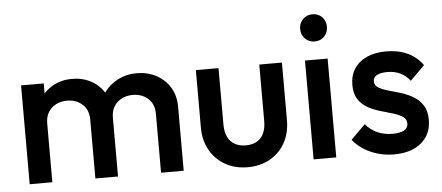

<svg xmlns="http://www.w3.org/2000/svg" viewBox="-49 -809 2139 929"><g transform="rotate(-5 1021.0 -345.0)"><path d="M61 0V-480H171V0ZM380 0V-286Q380 -334 350 -360.5Q320 -387 276 -387Q246 -387 222.5 -375Q199 -363 185 -340.5Q171 -318 171 -286L128 -310Q128 -365 152 -405Q176 -445 217 -467.5Q258 -490 309 -490Q360 -490 401 -468Q442 -446 466 -406Q490 -366 490 -310V0ZM699 0V-286Q699 -334 669 -360.5Q639 -387 595 -387Q566 -387 542 -375Q518 -363 504 -340.5Q490 -318 490 -286L428 -310Q433 -365 460 -405Q487 -445 529.5 -467.5Q572 -490 623 -490Q675 -490 717 -468Q759 -446 784 -406Q809 -366 809 -310V0Z M1119 10Q1058 10 1010.5 -17Q963 -44 936.5 -91.5Q910 -139 910 -201V-480H1020V-206Q1020 -171 1031.5 -146.5Q1043 -122 1065.5 -109Q1088 -96 1119 -96Q1167 -96 1192.5 -124.5Q1218 -153 1218 -206V-480H1328V-201Q1328 -138 1301.5 -90.5Q1275 -43 1228 -16.5Q1181 10 1119 10Z M1440 0V-480H1550V0ZM1495 -568Q1467 -568 1448.5 -587Q1430 -606 1430 -634Q1430 -662 1448.5 -681Q1467 -700 1495 -700Q1524 -700 1542 -681Q1560 -662 1560 -634Q1560 -606 1542 -587Q1524 -568 1495 -568Z M1830 10Q1790 10 1753 -0.5Q1716 -11 1685 -30.5Q1654 -50 1631 -78L1701 -148Q1726 -119 1758.5 -104.5Q1791 -90 1832 -90Q1869 -90 1888 -101Q1907 -112 1907 -133Q1907 -155 1889 -167Q1871 -179 1842.5 -187.5Q1814 -196 1782.5 -205Q1751 -214 1722.5 -229.5Q1694 -245 1676 -272Q1658 -299 1658 -342Q1658 -388 1679.5 -421Q1701 -454 1740.5 -472Q1780 -490 1835 -490Q1893 -490 1937.5 -469.5Q1982 -449 2012 -408L1942 -338Q1921 -364 1894 -377Q1867 -390 1832 -390Q1799 -390 1781 -380Q1763 -370 1763 -351Q1763 -331 1781 -320Q1799 -309 1827.5 -301Q1856 -293 1887.5 -283.5Q1919 -274 1947.5 -257.5Q1976 -241 1994 -213.5Q2012 -186 2012 -142Q2012 -72 1963 -31Q1914 10 1830 10Z"/></g></svg>

Font: Outfit Thin Medium
Style: Regular
Weight: 500
Version: Version 1.100;gftools[0.9.27]